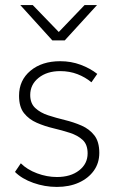

<svg xmlns="http://www.w3.org/2000/svg" viewBox="-20 -726 456 756"><path d="M204 10Q156 10 111 -6Q66 -22 39 -49L62 -83Q87 -58 126 -43.5Q165 -29 204 -29Q258 -29 291.5 -55Q325 -81 325 -122Q325 -157 305.5 -175Q286 -193 255 -203Q224 -213 190 -221Q156 -229 125 -242.5Q94 -256 74.5 -280.5Q55 -305 55 -349Q55 -410 100 -447.5Q145 -485 217 -485Q260 -485 297.5 -471Q335 -457 363 -435L340 -402Q316 -422 285 -434Q254 -446 217 -446Q165 -446 132 -419.5Q99 -393 99 -352Q99 -319 119 -300.5Q139 -282 169.5 -272Q200 -262 235 -253.5Q270 -245 301 -231.5Q332 -218 351.5 -193Q371 -168 371 -124Q371 -84 349.5 -54Q328 -24 290.5 -7Q253 10 204 10ZM186 -567 60 -706H109L225 -586H198L313 -706H362L235 -567Z"/></svg>

Font: SUSE ExtraLight
Style: Regular
Weight: 250
Designer: Rene Bieder
Foundry: SUSE
Version: Version 1.000